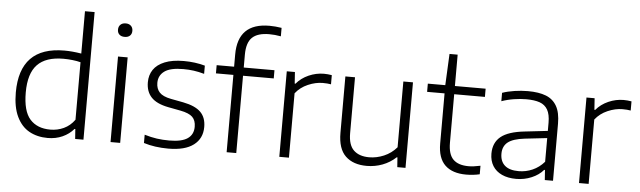

<svg xmlns="http://www.w3.org/2000/svg" viewBox="-50 -1010 4037 1211"><g transform="rotate(5 1968.0 -404.0)"><path d="M55 -259.5Q55 -549.5 337.5 -549.5Q387 -549.5 445 -540V-808H506V0H453.5L449 -62.5H444Q415.5 -29 373.2 -10Q331 9 280 9Q213.5 9 163 -19Q112.5 -47 83.8 -107Q55 -167 55 -259.5ZM445 -121V-485Q422.5 -491 393.8 -494.2Q365 -497.5 336 -497.5Q225 -497.5 171.2 -441.5Q117.5 -385.5 117.5 -265.5Q117.5 -147.5 163 -96.2Q208.5 -45 292 -45Q337 -45 377 -63.5Q417 -82 445 -121Z M677.5 0V-541.5H738.5V0ZM662.5 -710.5Q662.5 -730.5 674.8 -742.2Q687 -754 708 -754Q729 -754 741.2 -742.2Q753.5 -730.5 753.5 -710.5Q753.5 -691 741.5 -679.8Q729.5 -668.5 708 -668.5Q686.5 -668.5 674.5 -679.8Q662.5 -691 662.5 -710.5Z M888 -12.5V-65Q929.5 -52.5 966.5 -47.2Q1003.5 -42 1045 -42Q1124.5 -42 1161.2 -67.5Q1198 -93 1198 -142Q1198 -182.5 1176 -204Q1154 -225.5 1099.5 -236L1020.5 -251Q946.5 -265.5 912.8 -301.5Q879 -337.5 879 -396.5Q879 -442 902 -476.2Q925 -510.5 973.2 -530Q1021.5 -549.5 1094 -549.5Q1165.5 -549.5 1228 -532V-480Q1192 -490 1161 -494.2Q1130 -498.5 1095 -498.5Q1012.5 -498.5 975.8 -471.5Q939 -444.5 939 -398Q939 -361 960.2 -337.8Q981.5 -314.5 1033.5 -304.5L1112.5 -289.5Q1189 -274.5 1223.5 -240.2Q1258 -206 1258 -146Q1258 -73 1203.5 -31.8Q1149 9.5 1043.5 9.5Q957.5 9.5 888 -12.5Z M1473.5 -622.5V-541.5H1668V-489.5H1473.5V0H1412.5V-489.5H1302V-541.5H1412.5V-618.5Q1412.5 -818 1612.5 -818Q1649.5 -818 1689.5 -811.5V-758Q1651.5 -765 1616 -765Q1542.5 -765 1508 -732Q1473.5 -699 1473.5 -622.5Z M1746 -541.5H1797.5L1802.5 -468.5H1807.5Q1838 -505 1885 -525.8Q1932 -546.5 1981 -546.5Q2005.5 -546.5 2031 -542V-484Q2009 -488 1979 -488Q1933.5 -488 1885.5 -467.2Q1837.5 -446.5 1807 -407.5V0H1746Z M2117 -184.5V-541.5H2178V-187.5Q2178 -112.5 2212.8 -79.5Q2247.5 -46.5 2310.5 -46.5Q2357.5 -46.5 2404 -66.2Q2450.5 -86 2484 -125V-541.5H2545V0H2493L2488.5 -61.5H2484Q2447 -27 2399.5 -9Q2352 9 2299.5 9Q2214 9 2165.5 -37.2Q2117 -83.5 2117 -184.5Z M3015 -54.5V-0.5Q2973.5 9 2929.5 9Q2842 9 2795.8 -35.2Q2749.5 -79.5 2749.5 -172V-489.5H2639V-541.5H2749.5L2759 -740H2810.5V-541.5H3005V-489.5H2810.5V-182Q2810.5 -109 2842.8 -77Q2875 -45 2940.5 -45Q2970.5 -45 3015 -54.5Z M3479 -361V0H3427L3422.5 -63.5H3417.5Q3389 -30 3343.2 -10.8Q3297.5 8.5 3246 8.5Q3193.5 8.5 3155.5 -9Q3117.5 -26.5 3097.2 -59.2Q3077 -92 3077 -137Q3077 -206.5 3124 -244.8Q3171 -283 3274.5 -294L3419 -310.5V-362.5Q3419 -415 3402 -444.5Q3385 -474 3351.8 -485.8Q3318.5 -497.5 3266 -497.5Q3230 -497.5 3189.5 -491.2Q3149 -485 3110.5 -471.5V-524.5Q3144.5 -536.5 3187.8 -543Q3231 -549.5 3272 -549.5Q3341.5 -549.5 3386.8 -531.8Q3432 -514 3455.5 -472.8Q3479 -431.5 3479 -361ZM3419 -115V-265L3277.5 -249Q3204.5 -240.5 3172.2 -214.8Q3140 -189 3140 -142Q3140 -93.5 3169.5 -67.5Q3199 -41.5 3257.5 -41.5Q3303 -41.5 3344.8 -59.8Q3386.5 -78 3419 -115Z M3643.5 -541.5H3695L3700 -468.5H3705Q3735.5 -505 3782.5 -525.8Q3829.5 -546.5 3878.5 -546.5Q3903 -546.5 3928.5 -542V-484Q3906.5 -488 3876.5 -488Q3831 -488 3783 -467.2Q3735 -446.5 3704.5 -407.5V0H3643.5Z"/></g></svg>

Font: Encode Sans Semi Expanded Light
Style: Regular
Weight: 300
Width: 6
Designer: Multiple Designers
Foundry: Impallari Type
Version: Version 2.000